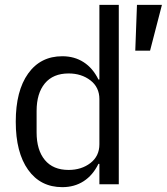

<svg xmlns="http://www.w3.org/2000/svg" viewBox="-20 -760 688 792"><path d="M45 -258Q45 -385 96 -456.5Q147 -528 237 -528Q287 -528 325 -503.5Q363 -479 386 -432H390V-740H470V0H390V-84H386Q363 -37 325 -12.5Q287 12 237 12Q147 12 96 -59.5Q45 -131 45 -258ZM390 -165V-351Q390 -400 353 -428.5Q316 -457 263 -457Q199 -457 165 -416Q131 -375 131 -302V-214Q131 -141 165 -100Q199 -59 263 -59Q316 -59 353 -87.5Q390 -116 390 -165ZM545 -740H648L599 -551H538Z"/></svg>

Font: iA Writer Duo V
Style: Regular
Weight: 400
Designer: Mike Abbink, Paul van der Laan, Pieter van Rosmalen, Oliver Reichenstein
Foundry: Information Architects Inc.
Version: Version 2.000